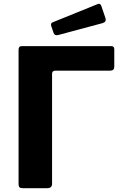

<svg xmlns="http://www.w3.org/2000/svg" viewBox="-20 -983 644 1003"><path d="M77 -723Q77 -742 93 -742H562Q577 -742 577 -725V-635Q577 -614 556 -614H271Q252 -614 252 -598V-23Q252 0 227 0H99Q86 0 81.5 -5Q77 -10 77 -21ZM509 -953 531 -888Q537 -868 515 -862L284 -800Q273 -798 268 -800.5Q263 -803 260 -811L248 -846Q243 -861 254 -866L491 -962Q503 -967 509 -953Z"/></svg>

Font: Libre Franklin
Style: Bold
Weight: 700
Designer: Pablo Impallari, Rodrigo Fuenzalida, Nhung Nguyen
Foundry: Impallari Type
Version: Version 3.000